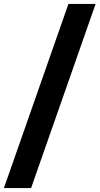

<svg xmlns="http://www.w3.org/2000/svg" viewBox="-53 -862 509 982"><path d="M-33 100 297 -842H436L106 100Z"/></svg>

Font: MOST Montserrat
Style: Bold
Weight: 700
Designer: Julieta Ulanovsky
Foundry: Julieta Ulanovsky
Version: Version 8.000;March 11, 2024;FontCreator 15.0.0.2926 64-bit